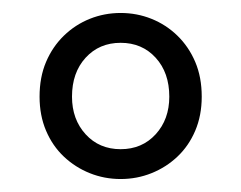

<svg xmlns="http://www.w3.org/2000/svg" viewBox="-20 -705 371 296"><path d="M166 -429Q141 -429 118.5 -438Q96 -447 78.5 -463.5Q61 -480 51 -503.5Q41 -527 41 -556Q41 -586 51 -609.5Q61 -633 78.5 -650Q96 -667 118.5 -676Q141 -685 166 -685Q191 -685 213.5 -676Q236 -667 253.5 -650Q271 -633 281 -609.5Q291 -586 291 -556Q291 -527 281 -503.5Q271 -480 253.5 -463.5Q236 -447 213.5 -438Q191 -429 166 -429ZM166 -475Q199 -475 220 -498Q241 -521 241 -556Q241 -593 220 -616Q199 -639 166 -639Q133 -639 112 -616Q91 -593 91 -556Q91 -521 112 -498Q133 -475 166 -475Z"/></svg>

Font: Myanmar Sanpya
Style: Regular
Weight: 400
Designer: Danh Hong
Foundry: Google Inc.
Version: Version 2.00 November 22, 2015